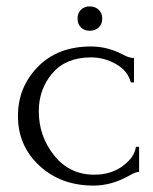

<svg xmlns="http://www.w3.org/2000/svg" viewBox="-20 -572 476 599"><path d="M414 -114V-36Q404 -36 383 -24Q328 7 272 7Q170 7 103 -55Q36 -117 36 -210Q36 -300 98 -363.5Q160 -427 264 -427Q315 -427 363 -402Q382 -391 398 -391V-315H388Q379 -351 342 -372Q305 -393 264 -393Q186 -393 143.5 -343.5Q101 -294 101 -225Q101 -147 149 -87Q197 -27 274 -27Q327 -27 363.5 -54.5Q400 -82 404 -114ZM232.5 -486.5Q222 -497 222 -514Q222 -531 232.5 -541.5Q243 -552 260 -552Q277 -552 288 -541.5Q299 -531 299 -514Q299 -497 288 -486.5Q277 -476 260 -476Q243 -476 232.5 -486.5Z"/></svg>

Font: Forum
Style: Regular
Weight: 400
Designer: Denis Masharov
Foundry: Denis Masharov
Version: Version 1.000